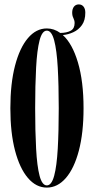

<svg xmlns="http://www.w3.org/2000/svg" viewBox="-20 -840 426 871"><path d="M192.5 11Q144 11 106.8 -32.5Q69.5 -76 48.2 -156.8Q27 -237.5 27 -349Q27 -461 48.2 -542.2Q69.5 -623.5 106.8 -667.2Q144 -711 192.5 -711Q225 -711 253.5 -690.5Q283.5 -691 301 -700.8Q318.5 -710.5 318.5 -735.5Q318.5 -747 313 -757.8Q307.5 -768.5 307.5 -782.5Q307.5 -799.5 315.5 -809.8Q323.5 -820 337.5 -820Q351 -820 359 -810Q367 -800 367 -782.5Q367 -747.5 351.5 -726Q336 -704.5 312.5 -693.8Q289 -683 265 -681Q308 -642.5 333.5 -556.8Q359 -471 359 -349Q359 -237.5 337.8 -156.8Q316.5 -76 278.8 -32.5Q241 11 192.5 11ZM192.5 1Q214 1 225.8 -42.8Q237.5 -86.5 242 -165.5Q246.5 -244.5 246.5 -349Q246.5 -454 242 -533.2Q237.5 -612.5 225.8 -656.8Q214 -701 192.5 -701Q171 -701 159.5 -656.8Q148 -612.5 143.8 -533.2Q139.5 -454 139.5 -349Q139.5 -244.5 143.8 -165.5Q148 -86.5 159.5 -42.8Q171 1 192.5 1Z"/></svg>

Font: Imbue 100pt SemiBold
Style: Regular
Weight: 600
Designer: Tyler Finck
Foundry: Etcetera Type Company
Version: Version 1.102; ttfautohint (v1.8.3)